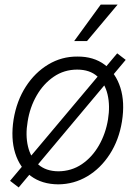

<svg xmlns="http://www.w3.org/2000/svg" viewBox="-20 -803 600 848"><path d="M62.5 24.9 24.4 -4.4 497.6 -567.4 535.2 -538.6ZM237.3 11.2Q165 10.7 116.2 -25.6Q67.4 -62 47.1 -126.5Q26.9 -190.9 40 -275.4Q53.7 -357.9 94 -420.4Q134.3 -482.9 193.4 -518.3Q252.4 -553.7 321.8 -553.2Q393.6 -553.7 442.4 -517.1Q491.2 -480.5 511.7 -415.8Q532.2 -351.1 518.6 -266.1Q505.4 -184.6 464.8 -121.8Q424.3 -59.1 365.5 -24.2Q306.6 10.7 237.3 11.2ZM237.8 -46.4Q295.9 -46.9 341.6 -77.9Q387.2 -108.9 417 -160.9Q446.8 -212.9 457 -275.4Q466.8 -335.4 455.1 -385.5Q443.4 -435.5 409.9 -465.6Q376.5 -495.6 320.8 -495.6Q263.2 -495.6 217.3 -464.1Q171.4 -432.6 141.6 -380.6Q111.8 -328.6 102.1 -266.1Q91.8 -206.5 103.5 -156.5Q115.2 -106.4 148.9 -76.7Q182.6 -46.9 237.8 -46.4ZM307.6 -621.6 424.8 -782.7H499.5L364.3 -621.6Z"/></svg>

Font: Inter Tight Light
Style: Italic
Weight: 300
Italic angle: -9.39999°
Designer: Rasmus Andersson
Foundry: rsms
Version: Version 3.004